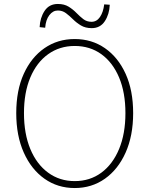

<svg xmlns="http://www.w3.org/2000/svg" viewBox="-20 -936 754 969"><path d="M357 13Q271 13 204.5 -34Q138 -81 100 -166Q62 -251 62 -365Q62 -480 100 -563.5Q138 -647 204.5 -693Q271 -739 357 -739Q443 -739 509.5 -693Q576 -647 614 -563.5Q652 -480 652 -365Q652 -251 614 -166Q576 -81 509.5 -34Q443 13 357 13ZM357 -22Q434 -22 491.5 -64.5Q549 -107 581 -184Q613 -261 613 -365Q613 -469 581 -545Q549 -621 491.5 -662.5Q434 -704 357 -704Q281 -704 223 -662.5Q165 -621 133 -545Q101 -469 101 -365Q101 -261 133 -184Q165 -107 223 -64.5Q281 -22 357 -22ZM443 -794Q411 -794 388.5 -807.5Q366 -821 348.5 -838.5Q331 -856 313 -869.5Q295 -883 272 -883Q247 -883 229 -859.5Q211 -836 208 -796L180 -799Q182 -846 205 -881Q228 -916 272 -916Q304 -916 326 -902.5Q348 -889 365.5 -871Q383 -853 400.5 -839.5Q418 -826 442 -826Q468 -826 484.5 -850Q501 -874 506 -914L534 -912Q532 -864 509 -829Q486 -794 443 -794Z"/></svg>

Font: Noto Sans SC Thin
Style: Regular
Weight: 100
Designer: Ryoko NISHIZUKA 西塚涼子 (kana, bopomofo & ideographs); Paul D. Hunt (Latin, Greek & Cyrillic); Sandoll Communications 산돌커뮤니
Foundry: Adobe
Version: Version 2.004-H2;hotconv 1.0.118;makeotfexe 2.5.65603